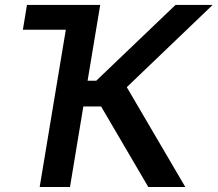

<svg xmlns="http://www.w3.org/2000/svg" viewBox="-20 -747 870 767"><path d="M380.3 -727.3H87.7L71.4 -628.2H242.9L138.5 0H259.6L312.9 -321.7H383.9L572.4 0H720.2L486.5 -398.8L829.5 -727.3H681.1L364.3 -424.4H329.9Z"/></svg>

Font: Magic Ui Pro Semi Bold
Style: Italic
Weight: 600
Italic angle: -9.39999°
Designer: Stefan Endress, Andreas Faust
Version: Version 1.000;FEAKit 1.0